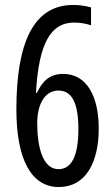

<svg xmlns="http://www.w3.org/2000/svg" viewBox="-20 -744 451 774"><path d="M217 10C325 10 378 -88 378 -226C378 -352 332 -446 235 -446C182 -446 152 -419 129 -370H125C136 -566 183 -653 278 -653C303 -653 327 -649 347 -642V-714C327 -720 302 -724 275 -724C113 -724 46 -568 46 -303C46 -100 107 10 217 10ZM216 -62C151 -62 130 -155 130 -248C130 -319 158 -379 216 -379C270 -379 296 -328 296 -224C296 -113 267 -62 216 -62Z"/></svg>

Font: Noto Sans Devanagari ExtraCondensed
Style: Regular
Weight: 400
Width: 2
Designer: Jelle Bosma - Monotype Design Team
Foundry: Monotype Imaging Inc.
Version: Version 2.004